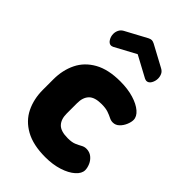

<svg xmlns="http://www.w3.org/2000/svg" viewBox="-221 -797 885 885"><g transform="rotate(45 221.0 -354.5)"><path d="M255 10Q176 10 125.5 -18Q75 -46 51.5 -94Q28 -142 28 -202V-270Q28 -330 51.5 -378Q75 -426 125 -454Q175 -482 253 -482Q302 -482 340 -470.5Q378 -459 400 -440Q422 -421 422 -399Q422 -385 414.5 -367Q407 -349 393.5 -336Q380 -323 362 -323Q350 -323 338.5 -329Q327 -335 310 -341Q293 -347 266 -347Q221 -347 202 -327Q183 -307 183 -270V-202Q183 -165 202 -145Q221 -125 267 -125Q294 -125 310 -132Q326 -139 337.5 -145.5Q349 -152 362 -152Q383 -152 398 -140Q413 -128 420.5 -110.5Q428 -93 428 -78Q428 -56 405 -35.5Q382 -15 343 -2.5Q304 10 255 10ZM106 -568Q93 -568 84 -582.5Q75 -597 75 -614Q75 -627 81 -639Q87 -651 100 -658L204 -714Q214 -719 221 -719Q228 -719 238 -714L342 -658Q356 -651 361.5 -639Q367 -627 367 -614Q367 -597 358.5 -582.5Q350 -568 336 -568Q334 -568 331 -569Q328 -570 325 -571L221 -627L117 -571Q114 -570 111 -569Q108 -568 106 -568Z"/></g></svg>

Font: Dosis ExtraBold
Style: Regular
Weight: 800
Designer: EdgarTolentino, PabloImpallari, IginoMarini
Foundry: EdgarTolentino, PabloImpallari, IginoMarini
Version: Version 3.001; ttfautohint (v1.8.2)